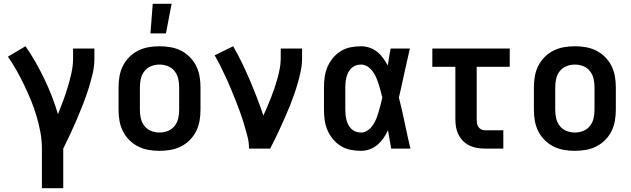

<svg xmlns="http://www.w3.org/2000/svg" viewBox="-20 -787 3340 1017"><path d="M202 210V0Q202 -44 194 -87Q186 -130 173.5 -172Q161 -214 144.5 -254.5Q128 -295 109 -334.5Q90 -374 68.5 -412.5Q47 -451 22 -487L115 -542Q144 -501 168.5 -457.5Q193 -414 215 -368.5Q237 -323 255 -276.5Q273 -230 287 -182Q301 -217 314.5 -253Q328 -289 339 -326Q350 -363 358.5 -401Q367 -439 367 -477V-530H480V-477Q480 -435 470 -393.5Q460 -352 447 -311.5Q434 -271 418.5 -231.5Q403 -192 386.5 -153.5Q370 -115 352 -76.5Q334 -38 315 0V210Z M825 12Q796 12 767 7Q738 2 712 -11Q686 -24 665 -45Q644 -66 631 -92Q618 -118 613 -147Q608 -176 608 -205V-325Q608 -354 613 -383Q618 -412 631 -438Q644 -464 665 -485Q686 -506 712 -519Q738 -532 767 -537Q796 -542 825 -542Q854 -542 883 -537Q912 -532 938 -519Q964 -506 985 -485Q1006 -464 1019 -438Q1032 -412 1037 -383Q1042 -354 1042 -325V-205Q1042 -176 1037 -147Q1032 -118 1019 -92Q1006 -66 985 -45Q964 -24 938 -11Q912 2 883 7Q854 12 825 12ZM825 -85Q848 -85 869.5 -93.5Q891 -102 905 -120Q919 -138 924 -160Q929 -182 929 -205V-325Q929 -348 924 -370Q919 -392 905 -410Q891 -428 869.5 -436.5Q848 -445 825 -445Q802 -445 780.5 -436.5Q759 -428 745 -410Q731 -392 726 -370Q721 -348 721 -325V-205Q721 -182 726 -160Q731 -138 745 -120Q759 -102 780.5 -93.5Q802 -85 825 -85ZM777 -610 789 -767H889L859 -610Z M1299 0Q1299 -33 1290.5 -65.5Q1282 -98 1272.5 -129.5Q1263 -161 1252 -192Q1241 -223 1228.5 -254Q1216 -285 1203.5 -315.5Q1191 -346 1177 -376Q1163 -406 1148.5 -435.5Q1134 -465 1117 -494L1215 -542Q1240 -499 1262 -453.5Q1284 -408 1303.5 -362Q1323 -316 1341 -269.5Q1359 -223 1375 -175Q1386 -199 1396.5 -223.5Q1407 -248 1416.5 -272.5Q1426 -297 1434.5 -322Q1443 -347 1450 -372.5Q1457 -398 1462 -424.5Q1467 -451 1467 -477V-530H1580V-477Q1580 -445 1573.5 -413.5Q1567 -382 1558.5 -351.5Q1550 -321 1539.5 -291Q1529 -261 1517.5 -231.5Q1506 -202 1493 -173Q1480 -144 1467 -115Q1454 -86 1440 -57Q1426 -28 1411 0Z M1892 12Q1865 12 1837 6.5Q1809 1 1785.5 -13.5Q1762 -28 1744 -49.5Q1726 -71 1715 -96.5Q1704 -122 1700 -149.5Q1696 -177 1696 -205V-325Q1696 -353 1700 -380.5Q1704 -408 1715 -433.5Q1726 -459 1744 -480.5Q1762 -502 1785.5 -516.5Q1809 -531 1837 -536.5Q1865 -542 1892 -542Q1915 -542 1937.5 -534.5Q1960 -527 1978 -512.5Q1996 -498 2009.5 -479Q2023 -460 2034 -440Q2037 -462 2041 -484.5Q2045 -507 2049 -530H2151Q2142 -491 2133.5 -452Q2125 -413 2116 -374V-373Q2110 -347 2104.5 -321Q2099 -295 2093 -270Q2110 -203 2124 -135Q2138 -67 2154 0H2052Q2048 -24 2043.5 -48.5Q2039 -73 2035 -97Q2025 -75 2011.5 -55.5Q1998 -36 1980 -20.5Q1962 -5 1939 3.5Q1916 12 1892 12ZM1892 -85Q1912 -85 1928 -96.5Q1944 -108 1955 -124Q1966 -140 1973 -158Q1980 -176 1985.5 -194.5Q1991 -213 1996 -232Q2001 -251 2005 -270Q2001 -288 1996 -306Q1991 -324 1985.5 -341.5Q1980 -359 1972.5 -376.5Q1965 -394 1954 -409Q1943 -424 1927 -434.5Q1911 -445 1892 -445Q1878 -445 1865 -440.5Q1852 -436 1842 -426.5Q1832 -417 1825.5 -405Q1819 -393 1815.5 -379.5Q1812 -366 1810.5 -352.5Q1809 -339 1809 -325V-205Q1809 -191 1810.5 -177.5Q1812 -164 1815.5 -150.5Q1819 -137 1825.5 -125Q1832 -113 1842 -103.5Q1852 -94 1865 -89.5Q1878 -85 1892 -85Z M2646 0H2547Q2527 0 2506 -3.5Q2485 -7 2466.5 -16Q2448 -25 2433 -40Q2418 -55 2408.5 -74Q2399 -93 2395.5 -113.5Q2392 -134 2392 -155V-433H2270V-530H2680V-433H2505V-155Q2505 -145 2506.5 -134.5Q2508 -124 2513.5 -115.5Q2519 -107 2528 -102Q2537 -97 2547 -97H2646Z M3025 12Q2996 12 2967 7Q2938 2 2912 -11Q2886 -24 2865 -45Q2844 -66 2831 -92Q2818 -118 2813 -147Q2808 -176 2808 -205V-325Q2808 -354 2813 -383Q2818 -412 2831 -438Q2844 -464 2865 -485Q2886 -506 2912 -519Q2938 -532 2967 -537Q2996 -542 3025 -542Q3054 -542 3083 -537Q3112 -532 3138 -519Q3164 -506 3185 -485Q3206 -464 3219 -438Q3232 -412 3237 -383Q3242 -354 3242 -325V-205Q3242 -176 3237 -147Q3232 -118 3219 -92Q3206 -66 3185 -45Q3164 -24 3138 -11Q3112 2 3083 7Q3054 12 3025 12ZM3025 -85Q3048 -85 3069.5 -93.5Q3091 -102 3105 -120Q3119 -138 3124 -160Q3129 -182 3129 -205V-325Q3129 -348 3124 -370Q3119 -392 3105 -410Q3091 -428 3069.5 -436.5Q3048 -445 3025 -445Q3002 -445 2980.5 -436.5Q2959 -428 2945 -410Q2931 -392 2926 -370Q2921 -348 2921 -325V-205Q2921 -182 2926 -160Q2931 -138 2945 -120Q2959 -102 2980.5 -93.5Q3002 -85 3025 -85Z"/></svg>

Font: Lode Term
Style: Bold
Weight: 700
Monospace: yes
Designer: Belleve Invis
Foundry: Belleve Invis
Version: Version 29.2.0